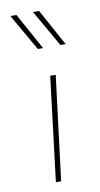

<svg xmlns="http://www.w3.org/2000/svg" viewBox="-75 -650 358 686"><g transform="rotate(-10 104.0 -306.5)"><path d="M117 -378H137L90 0H71ZM36 -613 109 -480H90L14 -613ZM118 -613 191 -480H172L96 -613Z"/></g></svg>

Font: Josefin Sans Thin Thin
Style: Italic
Weight: 250
Italic angle: -7°
Version: Version 2.000